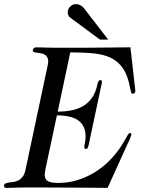

<svg xmlns="http://www.w3.org/2000/svg" viewBox="-55 -910 705 932"><path d="M176.3 -591.8Q181.2 -613.8 177 -625.7Q172.9 -637.7 164.3 -643.6Q155.8 -649.4 144.8 -651.1Q133.8 -652.8 124.3 -654.1Q114.7 -655.3 108.9 -657.7Q103 -660.2 104.5 -668Q105.5 -672.4 109.4 -676.3Q113.3 -680.2 120.1 -680.2Q129.4 -680.2 139.2 -679.9Q148.9 -679.7 162.6 -679.2Q176.3 -678.7 195.6 -678.5Q214.8 -678.2 242.7 -678.2Q289.1 -678.2 324.2 -678.2Q359.4 -678.2 387.5 -678.5Q415.5 -678.7 438.7 -679Q461.9 -679.2 483.6 -679.4Q505.4 -679.7 528.1 -679.9Q550.8 -680.2 578.1 -680.2L599.6 -491.2Q601.1 -478.5 601.6 -473.1Q602.1 -467.8 601.1 -463.9Q600.1 -460 597.4 -457.5Q594.7 -455.1 589.4 -455.1Q584 -455.1 582 -460.7Q580.1 -466.3 577.1 -480Q566.4 -541 543.2 -576.2Q520 -611.3 483.9 -628.9Q447.8 -646.5 398.4 -651.1Q349.1 -655.8 286.1 -655.8L225.1 -368.2Q260.7 -368.2 292 -374.3Q323.2 -380.4 348.6 -395.3Q374 -410.2 391.8 -435.8Q409.7 -461.4 418 -501Q420.4 -511.7 423.3 -516.4Q426.3 -521 432.1 -521Q439 -521 439.7 -516.4Q440.4 -511.7 438 -501L375.5 -207Q373 -196.3 370.6 -191.7Q368.2 -187 361.3 -187Q350.6 -187 355.5 -207Q364.3 -248 357.7 -275.4Q351.1 -302.7 332.5 -319.3Q314 -335.9 285.4 -343Q256.8 -350.1 221.2 -350.1L165 -85.9Q161.6 -69.3 162.4 -57.1Q163.1 -44.9 169.9 -37.1Q176.8 -29.3 190.9 -25.6Q205.1 -22 228 -22Q276.9 -22 321.5 -35.9Q366.2 -49.8 405.3 -74Q444.3 -98.1 477.1 -131.1Q509.8 -164.1 534.2 -202.1Q545.9 -220.7 552.5 -232.7Q559.1 -244.6 563 -251.5Q566.9 -258.3 569.6 -261.2Q572.3 -264.2 576.7 -264.2Q584.5 -264.2 582.5 -254.9Q581.5 -251 576.4 -238Q571.3 -225.1 564 -210.9L467.3 2Q421.4 1.5 376.7 1.2Q332 1 286.6 0.7Q241.2 0.5 194.6 0.2Q147.9 0 98.6 0Q70.8 0 51.3 0.2Q31.7 0.5 17.8 1Q3.9 1.5 -5.9 1.7Q-15.6 2 -24.9 2Q-31.7 2 -33.9 -1.7Q-36.1 -5.4 -35.2 -9.8Q-33.7 -17.6 -26.6 -20.3Q-19.5 -22.9 -9.5 -24.2Q0.5 -25.4 12.2 -27.1Q23.9 -28.8 34.9 -34.7Q45.9 -40.5 55.2 -52.5Q64.5 -64.5 68.8 -85.9ZM430.2 -717.8 287.6 -823.2Q279.3 -828.6 275.9 -837.6Q272.5 -846.7 274.9 -858.9Q277.8 -871.6 289.1 -880.9Q300.3 -890.1 314 -890.1Q323.7 -890.1 334 -885.3Q344.2 -880.4 352.5 -870.1L470.2 -717.8Z"/></svg>

Font: XB Zar
Style: Italic
Weight: 400
Italic angle: -12°
Designer: Behnam
Foundry: Irmug
Version: Version 8.005 2009